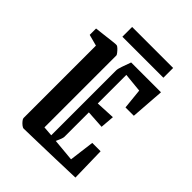

<svg xmlns="http://www.w3.org/2000/svg" viewBox="-213 -841 960 960"><g transform="rotate(45 267.0 -361.5)"><path d="M29 -555V-600Q47 -602 76.5 -605.5Q106 -609 131 -612Q156 -615 161 -614Q166 -613 174 -605.5Q182 -598 189 -589Q196 -580 196 -577V-68L248 -64V-523Q248 -534 256 -556.5Q264 -579 273 -604H484L471 -425H412L401 -533L300 -543V-341L402 -346L396 -272L300 -278V-105Q300 -94 284 -60L403 -49L420 -182H479L483 0Q403 3 342 4.5Q281 6 229.5 7.5Q178 9 127 10Q121 10 112 3Q103 -4 96 -13Q89 -22 89 -27V-539ZM151 -664V-733H441V-664Z"/></g></svg>

Font: Grenze Gotisch Medium
Style: Regular
Weight: 500
Designer: Renata Polastri
Foundry: Omnibus-Type
Version: Version 1.001